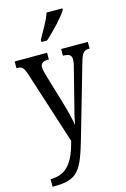

<svg xmlns="http://www.w3.org/2000/svg" viewBox="-146 -832 743 1133"><g transform="rotate(-15 225.0 -265.0)"><path d="M185 -619V-606H220C268 -649 336 -721 356 -756V-766H260C245 -721 213 -670 185 -619ZM28 190V236H37C184 236 210 190 266 -5L386 -422C404 -487 417 -495 448 -495H450V-536H287V-495H290C323 -494 339 -486 339 -460C339 -441 335 -423 329 -403L279 -205C266 -157 257 -119 250 -82C245 -116 233 -167 213 -233L165 -394C156 -423 150 -445 150 -462C150 -481 161 -495 198 -495H201V-536H3V-495H6C37 -495 46 -486 61 -442L204 3C173 122 131 190 28 190Z"/></g></svg>

Font: Noto Serif Georgian ExtraCondensed
Style: Regular
Weight: 400
Width: 2
Designer: Monotype Design Team, Akaki Razmadze
Foundry: Google LLC
Version: Version 2.003